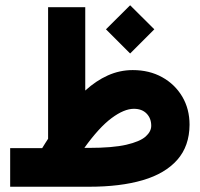

<svg xmlns="http://www.w3.org/2000/svg" viewBox="-20 -709 758 729"><path d="M382.3 -597.7 474.1 -689 565.9 -597.7 474.1 -505.9ZM140.1 -146.5Q146 -156.2 151.6 -165Q157.2 -173.8 162.6 -182.1V-681.6H303.7V-365.2Q344.2 -402.3 389.4 -422.6Q434.6 -442.9 483.9 -442.9Q546.9 -442.9 595.5 -416Q644 -389.2 671.9 -342.3Q699.7 -295.4 699.7 -235.4Q699.2 -154.3 653.1 -102.1Q606.9 -49.8 522 -24.9Q437 0 318.8 0H18.6V-146.5ZM316.9 -147.5Q407.7 -147.5 459.5 -159.4Q511.2 -171.4 532.7 -190.4Q554.2 -209.5 554.2 -231.4Q554.2 -259.8 536.6 -277.8Q519 -295.9 488.3 -295.9Q451.2 -295.9 403.6 -260.5Q356 -225.1 300.3 -147.5Z"/></svg>

Font: Vazir Black WOL-UI
Style: Black-WOL-UI
Weight: 900
Designer: Saber Rastikerdar
Foundry: Saber Rastikerdar
Version: Version 30.0.0